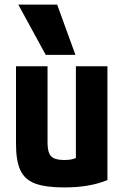

<svg xmlns="http://www.w3.org/2000/svg" viewBox="-20 -810 540 840"><path d="M260 10Q180 10 134 -7Q88 -24 69 -65.5Q50 -107 50 -180V-520H188V-188Q188 -158 194.5 -141Q201 -124 217.5 -117Q234 -110 262 -110Q279 -110 292 -112.5Q305 -115 321.5 -122.5Q338 -130 364 -144L312 -58V-520H450V-22Q410 -6 364 2Q318 10 260 10ZM180 -570 60 -790H230L310 -570Z"/></svg>

Font: M PLUS Code Latin
Style: Bold
Weight: 700
Designer: Coji Morishita
Foundry: UNDERFOREST DESIGN
Version: Version 1.002; ttfautohint (v1.8.3)